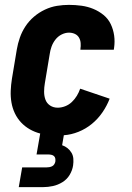

<svg xmlns="http://www.w3.org/2000/svg" viewBox="-20 -548 540 788"><path d="M57 220 71 139H171Q177 139 182.5 138Q188 137 193.5 134.5Q199 132 202.5 126.5Q206 121 207 116Q208 109 207 103Q206 97 202 93Q198 89 191.5 87.5Q185 86 179 86H130L145 0Q122 -6 102 -17.5Q82 -29 66.5 -45.5Q51 -62 41 -83Q31 -104 27 -127.5Q23 -151 24 -175.5Q25 -200 29 -225L49 -345Q53 -369 61.5 -393.5Q70 -418 84.5 -440Q99 -462 119.5 -479.5Q140 -497 164.5 -508.5Q189 -520 214 -524Q239 -528 263 -528Q289 -528 314.5 -524.5Q340 -521 363 -511.5Q386 -502 405 -486.5Q424 -471 434.5 -449Q445 -427 448.5 -402Q452 -377 448 -350L447 -344H310V-346Q312 -359 311 -371.5Q310 -384 304 -394Q298 -404 287 -409Q276 -414 263 -414Q248 -414 233 -406.5Q218 -399 207.5 -385.5Q197 -372 191.5 -356.5Q186 -341 184 -326L164 -206Q161 -189 161 -171.5Q161 -154 166.5 -139Q172 -124 185.5 -115Q199 -106 217 -106Q232 -106 247.5 -112Q263 -118 275 -129.5Q287 -141 295.5 -155Q304 -169 309 -184L430 -143Q419 -114 400.5 -87Q382 -60 357 -39.5Q332 -19 302 -7Q272 5 242 7L235 48Q247 52 257 60Q267 68 273.5 79Q280 90 281 103.5Q282 117 280 131Q277 151 266 169.5Q255 188 236.5 199.5Q218 211 197.5 215.5Q177 220 157 220Z"/></svg>

Font: Iosevka Curly Heavy
Style: Italic
Weight: 900
Italic angle: -9°
Monospace: yes
Designer: Belleve Invis
Foundry: Belleve Invis
Version: Version 22.1.2; ttfautohint (v1.8.4)